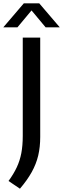

<svg xmlns="http://www.w3.org/2000/svg" viewBox="-58 -967 381 1160"><path d="M62.5 173 -6.5 126.5Q24.5 84 43.2 44Q62 4 70.8 -41.8Q79.5 -87.5 79.5 -146.5V-740H185V-139.5Q185 -78.5 172.8 -27Q160.5 24.5 133.5 73Q106.5 121.5 62.5 173ZM-38 -802 86 -947H179L303 -802H217.5L122.5 -916H142.5L47.5 -802Z"/></svg>

Font: Encode Sans SC Medium
Style: Regular
Weight: 500
Version: Version 3.002